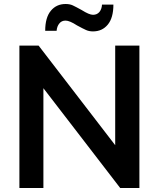

<svg xmlns="http://www.w3.org/2000/svg" viewBox="-20 -940 795 960"><path d="M556 -712H677V0H581L197 -499V0H77V-712H173L556 -214ZM206 -786Q206 -852 234 -886Q262 -920 308 -920Q329 -920 344 -913Q352 -909 363 -903.5Q374 -898 388 -890Q426 -866 445 -866Q465 -866 477 -880Q489 -895 490 -917H547Q547 -851 519 -817Q491 -783 445 -783Q425 -783 410 -790Q402 -794 390.5 -799.5Q379 -805 365 -813Q328 -837 308 -837Q288 -837 277 -823Q265 -809 263 -786Z"/></svg>

Font: PRinguin Sans
Style: Bold
Weight: 700
Designer: Vernon Adams
Foundry: Vernon Adams
Version: ""